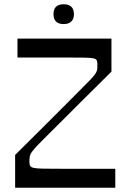

<svg xmlns="http://www.w3.org/2000/svg" viewBox="-20 -881 612 901"><path d="M51 0V-154Q77 -180 116 -218.5Q155 -257 198.5 -300.5Q242 -344 283.5 -385.5Q325 -427 357.5 -460Q390 -493 406 -509Q427 -531 432 -543Q436 -550 436.5 -558.5Q437 -567 437 -581Q437 -592 433.5 -598.5Q430 -605 417.5 -607.5Q405 -610 377.5 -610.5Q350 -611 301 -611Q273 -611 249 -611Q225 -611 199 -611Q173 -611 140.5 -611Q108 -611 62 -611V-700H503V-545Q476 -518 437.5 -480Q399 -442 356 -399Q313 -356 272 -315Q231 -274 199 -242.5Q167 -211 153 -196Q137 -178 129.5 -168Q122 -158 120 -148.5Q118 -139 118 -122Q118 -109 121.5 -102.5Q125 -96 139 -93Q153 -90 184 -89.5Q215 -89 270 -89Q307 -89 341 -89Q375 -89 417.5 -89Q460 -89 521 -89V0ZM279 -768Q231 -768 231 -815Q231 -838 243 -849.5Q255 -861 279 -861Q302 -861 314.5 -849.5Q327 -838 327 -815Q327 -792 314.5 -780Q302 -768 279 -768Z"/></svg>

Font: Ojuju Medium
Style: Regular
Weight: 500
Designer: Chisaokwu Joboson, Mirko Velimirovic
Foundry: Udi Foundry
Version: Version 1.000